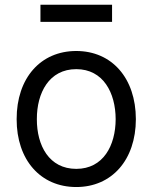

<svg xmlns="http://www.w3.org/2000/svg" viewBox="-20 -764 632 796"><path d="M147.7 -744.3V-673.3H444.6V-744.3ZM296.2 11.4C443.5 11.4 543 -100.9 543.3 -269.9C543 -440.3 443.5 -552.6 296.2 -552.6C148.1 -552.6 48.7 -440.3 49 -269.9C48.7 -100.9 148.1 11.4 296.2 11.4ZM296.2 -63.9C183.6 -63.9 132.5 -160.5 132.8 -269.9C132.5 -379.3 183.6 -477.3 296.2 -477.3C408 -477.3 459.2 -379.3 459.5 -269.9C459.2 -160.5 408 -63.9 296.2 -63.9Z"/></svg>

Font: Riot Sans 2.0
Style: Regular
Weight: 400
Designer: Rasmus Andersson
Foundry: rsms
Version: Version 3.006;hotconv 1.0.109;makeotfexe 2.5.65596